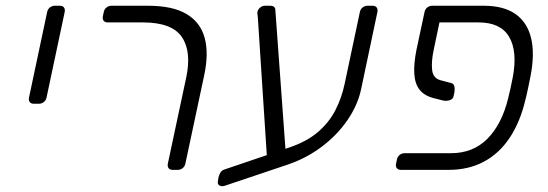

<svg xmlns="http://www.w3.org/2000/svg" viewBox="-20 -591 1906 668"><path d="M98 -230Q88 -230 83.5 -236Q79 -242 81 -252L144 -549Q146 -559 153.5 -565Q161 -571 171 -571H188Q198 -571 202.5 -565Q207 -559 205 -549L142 -252Q140 -242 132.5 -236Q125 -230 115 -230Z M581 0Q571 0 566.5 -6Q562 -12 564 -22L628 -322Q647 -412 612.5 -462.5Q578 -513 477 -513H355Q345 -513 340.5 -519Q336 -525 338 -535L341 -549Q343 -559 350.5 -565Q358 -571 368 -571H495Q580 -571 628.5 -542.5Q677 -514 692 -459.5Q707 -405 690 -327L625 -22Q623 -12 615.5 -6Q608 0 598 0Z M763 55Q752 59 744 54.5Q736 50 738 40L740 27Q742 18 746.5 10Q751 2 760 -1L984 -77Q1047 -98 1086 -131.5Q1125 -165 1147 -208Q1169 -251 1179 -299L1232 -549Q1234 -559 1241.5 -565Q1249 -571 1259 -571H1276Q1286 -571 1290.5 -565Q1295 -559 1293 -549L1236 -279Q1224 -224 1188.5 -172.5Q1153 -121 1100 -81Q1047 -41 983 -19ZM910 -24 877 -531Q876 -539 875.5 -543Q875 -547 876 -551Q878 -559 885.5 -565Q893 -571 901 -571H919Q938 -571 938 -556L975 -47Z M1509 -513 1489 -418Q1480 -375 1483.5 -347Q1487 -319 1512 -312L1550 -302Q1558 -300 1560.5 -291.5Q1563 -283 1561 -270L1558 -256Q1556 -246 1545 -242.5Q1534 -239 1523 -241L1487 -250Q1457 -258 1440.5 -278Q1424 -298 1421.5 -333Q1419 -368 1429 -418L1457 -549Q1459 -559 1466.5 -565Q1474 -571 1484 -571H1663Q1732 -571 1773 -542.5Q1814 -514 1827.5 -459.5Q1841 -405 1826 -327Q1823 -312 1817.5 -285.5Q1812 -259 1808 -244Q1790 -167 1753.5 -112Q1717 -57 1663.5 -28.5Q1610 0 1541 0H1375Q1365 0 1360.5 -6Q1356 -12 1358 -22L1361 -36Q1363 -46 1370.5 -52Q1378 -58 1388 -58H1549Q1626 -58 1676 -108.5Q1726 -159 1748 -249Q1752 -264 1756.5 -285.5Q1761 -307 1764 -322Q1781 -412 1751.5 -462.5Q1722 -513 1645 -513Z"/></svg>

Font: Rubik Light
Style: Italic
Weight: 300
Italic angle: -12°
Designer: Hubert and Fischer
Foundry: Hubert and Fischer
Version: Version 2.300;gftools[0.9.30]